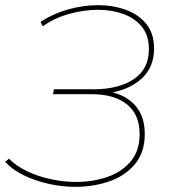

<svg xmlns="http://www.w3.org/2000/svg" viewBox="-43 -721 660 744"><path d="M250 3Q196 3 143.5 -9Q91 -21 47.5 -42.5Q4 -64 -23 -94L-8 -106Q18 -79 60 -58.5Q102 -38 152 -27Q202 -16 253 -16Q316 -16 372 -35Q428 -54 463 -95Q498 -136 498 -201Q498 -278 448.5 -317Q399 -356 314 -356H162L166 -375H319Q416 -375 475 -414Q534 -453 534 -530Q534 -584 506.5 -617.5Q479 -651 434.5 -667Q390 -683 337 -683Q282 -683 224.5 -667Q167 -651 123 -619L114 -636Q162 -668 221 -684.5Q280 -701 337 -701Q395 -701 444.5 -683Q494 -665 524 -628Q554 -591 554 -533Q554 -463 509.5 -420Q465 -377 393 -363Q451 -349 484.5 -308Q518 -267 518 -202Q518 -130 479.5 -84.5Q441 -39 380 -18Q319 3 250 3Z"/></svg>

Font: Montserrat Thin
Style: Italic
Weight: 100
Italic angle: -11.3°
Designer: Julieta Ulanovsky
Foundry: Julieta Ulanovsky
Version: Version 9.000; ttfautohint (v1.8.4.7-5d5b)